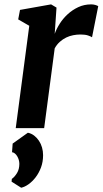

<svg xmlns="http://www.w3.org/2000/svg" viewBox="-20 -588 471 881"><path d="M107.9 21Q124 24.4 136.7 34.2Q149.4 43.9 158.7 57.9Q168 71.8 172.9 88.9Q177.7 106 177.7 124Q177.7 154.8 168 180.7Q158.2 206.5 143.3 225.8Q128.4 245.1 110.8 257.6Q93.3 270 77.1 273.4L33.2 245.6L34.2 232.9Q46.9 224.1 57.9 206.3Q68.8 188.5 68.8 163.6Q68.8 154.8 66.2 145.8Q63.5 136.7 59.1 129.2Q54.7 121.6 48.6 116.5Q42.5 111.3 35.2 110.4L38.1 70.8ZM114.3 -469.7 63.5 -499 71.8 -542.5 214.4 -567.9 239.3 -553.2 231 -432.6Q238.8 -455.1 253.9 -479Q269 -502.9 290.5 -522.7Q312 -542.5 339.1 -555.2Q366.2 -567.9 398.4 -567.9Q408.7 -567.9 417.7 -565.2Q426.8 -562.5 430.7 -559.6L402.3 -417Q397 -420.9 383.8 -425.3Q370.6 -429.7 349.1 -429.7Q333 -429.7 316.2 -426.5Q299.3 -423.3 283.7 -415.8Q268.1 -408.2 254.4 -396Q240.7 -383.8 231 -366.2L182.6 0H52.2Z"/></svg>

Font: Merriweather Bold
Style: Italic
Weight: 700
Italic angle: -7°
Designer: Eben Sorkin ( eben@eyebytes.com )
Foundry: Eben Sorkin ( eben@eyebytes.com )
Version: Version 1.5; ttfautohint (v0.97) -l 13 -r 13 -G 200 -x 24 -f